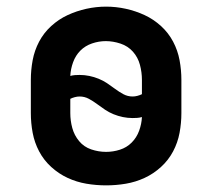

<svg xmlns="http://www.w3.org/2000/svg" viewBox="-20 -551 640 579"><path d="M300 8Q270 8 240.5 3Q211 -2 184 -14.5Q157 -27 134.5 -47.5Q112 -68 98 -94.5Q84 -121 78.5 -150.5Q73 -180 73 -210V-310Q73 -340 78.5 -369.5Q84 -399 98 -425.5Q112 -452 134.5 -472.5Q157 -493 184 -505.5Q211 -518 240.5 -524.5Q270 -531 300 -531Q330 -531 359.5 -524.5Q389 -518 416 -505.5Q443 -493 465.5 -472.5Q488 -452 502 -425.5Q516 -399 521.5 -369.5Q527 -340 527 -310V-210Q527 -180 521.5 -150.5Q516 -121 502 -94.5Q488 -68 465.5 -47.5Q443 -27 416 -14.5Q389 -2 359.5 3Q330 8 300 8ZM380 -260Q387 -260 394.5 -262Q402 -264 408 -267V-310Q408 -333 402 -355.5Q396 -378 381 -395Q366 -412 343.5 -419.5Q321 -427 299 -427Q278 -427 257.5 -420Q237 -413 222.5 -398.5Q208 -384 200.5 -363.5Q193 -343 192 -322Q199 -324 206 -324.5Q213 -325 220 -325Q235 -325 249.5 -322Q264 -319 277.5 -313.5Q291 -308 303 -300Q315 -292 327 -283Q339 -274 352 -267Q365 -260 380 -260ZM300 -93Q321 -93 341.5 -99.5Q362 -106 377 -121Q392 -136 399.5 -156.5Q407 -177 408 -198Q401 -196 394 -195.5Q387 -195 380 -195Q365 -195 350.5 -198Q336 -201 322.5 -206.5Q309 -212 297 -220Q285 -228 273 -237Q261 -246 248 -253Q235 -260 220 -260Q213 -260 205.5 -258Q198 -256 192 -253V-210Q192 -187 198 -165Q204 -143 218.5 -125.5Q233 -108 255 -100.5Q277 -93 300 -93Z"/></svg>

Font: Zed Sans Extended
Style: Bold
Weight: 700
Width: 7
Designer: Belleve Invis
Foundry: Belleve Invis
Version: Version 1.0.0; ttfautohint (v1.8.4)